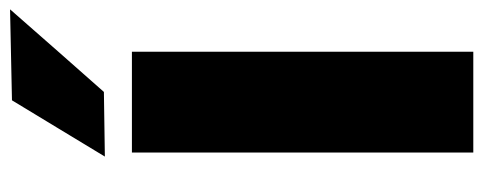

<svg xmlns="http://www.w3.org/2000/svg" viewBox="-324 -684 1008 401"><g transform="rotate(-90 180.5 -484.0)"><path d="M62 0V-713H272.5V0ZM53.5 -769.5Q83 -818 112.2 -866.5Q141.5 -915 171 -963.5L361 -967.5Q316.5 -916.5 273 -867.2Q229.5 -818 188.5 -771.5Z"/></g></svg>

Font: Commissioner ExtraBold
Style: Regular
Weight: 800
Designer: Kostas Bartsokas
Foundry: Kostas Bartsokas
Version: Version 1.000; ttfautohint (v1.8.3)